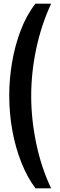

<svg xmlns="http://www.w3.org/2000/svg" viewBox="-20 -820 327 1040"><path d="M30 -304Q30 -392 45.5 -483Q61 -574 92.5 -656.5Q124 -739 172 -800H257Q204 -686 176.5 -557Q149 -428 149 -300Q149 -173 176.5 -42Q204 89 257 200H172Q128 141 96 61Q64 -19 47 -112Q30 -205 30 -304Z"/></svg>

Font: Big Shoulders Text
Style: Bold
Weight: 700
Designer: Patric King
Foundry: XO Type Co
Version: Version 1.000; ttfautohint (v1.8.2)